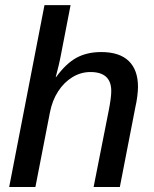

<svg xmlns="http://www.w3.org/2000/svg" viewBox="-20 -745 614 765"><path d="M203.6 -438Q243.2 -492.2 284.9 -514.9Q326.7 -537.6 383.3 -537.6Q456.1 -537.6 492.9 -502Q529.8 -466.3 529.8 -398.9Q529.8 -384.3 527.1 -362.1Q524.4 -339.8 519.5 -318.8L457.5 0H353L413.6 -306.6Q423.3 -356.4 423.3 -382.3Q423.3 -458 340.3 -458Q302.2 -458 268.8 -437.7Q235.4 -417.5 211.7 -381.1Q188 -344.7 178.7 -295.9L121.1 0H16.6L157.2 -724.6H261.2L224.1 -533.2Q219.7 -509.3 214.1 -485.6Q208.5 -461.9 202.1 -438Z"/></svg>

Font: Arimo Medium
Style: Italic
Weight: 500
Italic angle: -12°
Designer: Steve Matteson
Foundry: Monotype Imaging Inc.
Version: Version 1.33